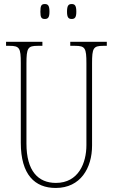

<svg xmlns="http://www.w3.org/2000/svg" viewBox="-20 -921 560 951"><path d="M335 -827C351 -827 358 -835 358 -863C358 -893 351 -901 335 -901C319 -901 312 -893 312 -863C312 -835 319 -827 335 -827ZM202 -827C218 -827 225 -835 225 -863C225 -893 218 -901 202 -901C185 -901 180 -893 180 -863C180 -835 185 -827 202 -827ZM256 10C379 10 436 -89 436 -200V-607C436 -683 442 -694 492 -694H509V-714H328V-694H352C402 -694 408 -683 408 -607V-202C408 -114 369 -15 257 -15C169 -15 111 -74 111 -210V-606C111 -684 118 -694 167 -694H190V-714H10V-694H27C77 -694 83 -683 83 -609V-214C83 -55 153 10 256 10Z"/></svg>

Font: Noto Serif Armenian ExtraCondensed Thin
Style: Regular
Weight: 100
Width: 2
Designer: Monotype Design Team
Foundry: Monotype Imaging Inc.
Version: Version 2.008